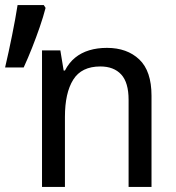

<svg xmlns="http://www.w3.org/2000/svg" viewBox="-70 -734 690 754"><path d="M95 0V-536H167L180 -457H185Q201 -488 225 -507.5Q249 -527 280.5 -536.5Q312 -546 350 -546Q429 -546 477 -500.5Q525 -455 525 -358V0H435V-342Q435 -410 406 -441.5Q377 -473 324 -473Q250 -473 217.5 -421Q185 -369 185 -275V0ZM-50 -469Q-43 -499 -36 -531Q-29 -563 -22.5 -595.5Q-16 -628 -10.5 -658Q-5 -688 -1 -714H102L109 -703Q100 -668 86 -627.5Q72 -587 56 -546.5Q40 -506 23 -469Z"/></svg>

Font: Noto Sans Mono
Style: Regular
Weight: 400
Designer: Monotype Design Team
Foundry: Monotype Imaging Inc.
Version: Version 2.014